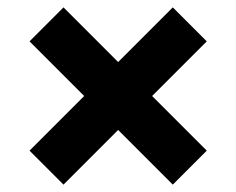

<svg xmlns="http://www.w3.org/2000/svg" viewBox="-20 -610 640 520"><path d="M152 -110 60 -202 208 -350 60 -498 152 -590 300 -442 448 -590 540 -498 392 -350 540 -202 448 -110 300 -258Z"/></svg>

Font: Martian Mono Condensed
Style: Bold
Weight: 700
Width: 3
Designer: Roman Shamin
Foundry: Evil Martians
Version: Version 1.000